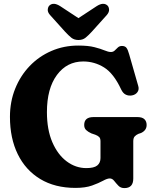

<svg xmlns="http://www.w3.org/2000/svg" viewBox="-20 -948 789 984"><path d="M663 -33Q663 16 617.5 16Q598.5 16 586.8 3.8Q575 -8.5 565.2 -21Q555.5 -33.5 542.5 -33.5Q529.5 -33.5 507.8 -21.5Q486 -9.5 451.8 2.8Q417.5 15 367 15Q261.5 15 186.2 -30.5Q111 -76 71 -157.8Q31 -239.5 31 -349Q31 -427 57.8 -493.5Q84.5 -560 132.2 -609.8Q180 -659.5 243.8 -687Q307.5 -714.5 381 -714.5Q432.5 -714.5 464.2 -706.2Q496 -698 515.5 -689.8Q535 -681.5 548.5 -681.5Q560 -681.5 568 -689.2Q576 -697 584.2 -704.8Q592.5 -712.5 605 -712.5Q620.5 -712.5 628 -703Q635.5 -693.5 642 -669.5L688.5 -507.5Q694 -489.5 684.5 -476Q675 -462.5 656.5 -459Q639.5 -456 625 -462.8Q610.5 -469.5 601 -489.5Q562.5 -572 513.2 -602.5Q464 -633 406.5 -633Q323 -633 271.8 -563.8Q220.5 -494.5 220.5 -373.5Q220.5 -283.5 248.2 -219.2Q276 -155 322 -120.8Q368 -86.5 422.5 -86.5Q462 -86.5 478.5 -100Q495 -113.5 495 -138V-224Q495 -239 488.2 -245.8Q481.5 -252.5 468.5 -257.5L448 -264.5Q431.5 -272 421.5 -281.5Q411.5 -291 411.5 -307.5Q411.5 -348 459 -348H684Q709 -348 720.2 -337Q731.5 -326 731.5 -307.5Q731.5 -280 703 -266.5L689.5 -262Q678 -257 670.5 -249Q663 -241 663 -224ZM450.5 -785.5Q433 -766.5 418.5 -754.8Q404 -743 382 -743Q360 -743 345.5 -754.8Q331 -766.5 313.5 -785.5L237 -870.5Q223.5 -885.5 224.8 -899.2Q226 -913 233.5 -920Q254 -938.5 288.5 -916.5L382 -855L475.5 -916.5Q510 -938.5 530.5 -920Q538 -913 539 -899.2Q540 -885.5 527 -870.5Z"/></svg>

Font: Fraunces 72pt SuperSoft
Style: Bold
Weight: 700
Version: Version 1.000;[0bf87f6ff]